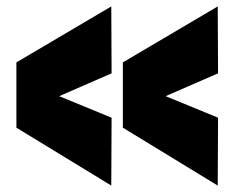

<svg xmlns="http://www.w3.org/2000/svg" viewBox="-20 -571 730 597"><path d="M31 -174V-377L326 -551L327 -343L164 -272L327 -205L326 6ZM362 -174V-377L657 -551L658 -343L495 -272L658 -205L657 6Z"/></svg>

Font: Georama Extended ExtraBold
Style: Regular
Weight: 800
Width: 7
Designer: Jean-Baptiste Levee
Foundry: Production Type
Version: Version 1.000